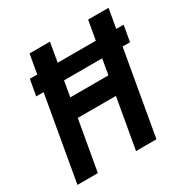

<svg xmlns="http://www.w3.org/2000/svg" viewBox="-159 -830 941 966"><g transform="rotate(-30 311.5 -346.5)"><path d="M61 -489.3H104L18.1 0H136.7L188 -291H409.7L358.4 0H477.1L563 -489.3H606L622.6 -582H579.6L599.1 -693.4H480.5L460.9 -582H239.3L258.8 -693.4H140.1L120.6 -582H77.6ZM207 -399.4 222.7 -489.3H444.3L428.7 -399.4Z"/></g></svg>

Font: Cascadia Mono SemiBold
Style: Italic
Weight: 600
Italic angle: -10°
Monospace: yes
Designer: Aaron Bell
Foundry: Saja Typeworks
Version: Version 2404.023